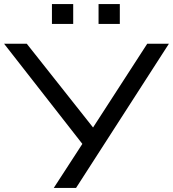

<svg xmlns="http://www.w3.org/2000/svg" viewBox="-22 -919 846 939"><path d="M241 0 391 -231 395 -197 -2 -705H109L443 -283H425L698 -705H804L350 0ZM460 -802V-899H564V-802ZM232 -802V-899H336V-802Z"/></svg>

Font: Nunito Sans 10pt Expanded
Style: Regular
Weight: 400
Width: 7
Designer: Vernon Adams
Foundry: Vernon Adams
Version: Version 3.101;gftools[0.9.27]